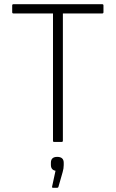

<svg xmlns="http://www.w3.org/2000/svg" viewBox="-20 -675 550 913"><path d="M237 0Q232 0 232 -6V-611H44Q38 -611 38 -617V-649Q38 -655 44 -655H466Q472 -655 472 -649V-617Q472 -611 466 -611H279V-6Q279 0 273 0ZM232 218Q226 218 228 211L244 137Q222 133 222 109V99Q222 71 252 71Q283 71 283 99V110Q283 126 278 143L258 213Q257 218 251 218Z"/></svg>

Font: Sofia Sans Semi Condensed Light
Style: Regular
Weight: 300
Designer: Botio Nikoltchev, Ani Petrova
Foundry: lettersoup
Version: Version 4.100; ttfautohint (v1.8.4.7-5d5b)